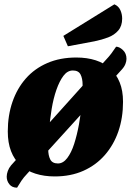

<svg xmlns="http://www.w3.org/2000/svg" viewBox="-20 -796 605 888"><path d="M233 20Q184 20 143.5 7Q103 -6 74.5 -32Q46 -58 31 -97Q16 -136 16 -188Q16 -262 37.5 -324.5Q59 -387 99.5 -433Q140 -479 199 -504.5Q258 -530 333 -530Q383 -530 423 -517Q463 -504 490.5 -478.5Q518 -453 533.5 -415Q549 -377 549 -325Q549 -251 527.5 -188.5Q506 -126 465 -79Q424 -32 365.5 -6Q307 20 233 20ZM248 -40Q272 -40 291 -65Q310 -90 323 -130.5Q336 -171 345 -219.5Q354 -268 358 -316.5Q362 -365 362 -404Q362 -433 352.5 -451.5Q343 -470 317 -470Q292 -470 273.5 -445.5Q255 -421 241 -381Q227 -341 219 -292.5Q211 -244 207 -195.5Q203 -147 203 -106Q203 -77 212.5 -58.5Q222 -40 248 -40ZM59 72Q36 72 23.5 56.5Q11 41 11 21Q11 9 16 -5Q21 -19 31 -31L466 -515Q484 -534 494.5 -548Q505 -562 517 -580Q532 -580 548.5 -564.5Q565 -549 565 -524Q565 -513 560 -500Q555 -487 543 -474L107 6Q89 25 79 40Q69 55 59 72ZM294 -582 273 -630 509 -776Q528 -768 536.5 -749.5Q545 -731 545 -710Q545 -676 527 -655Q509 -634 480 -623Q451 -612 417 -605Z"/></svg>

Font: Sansita Swashed Light ExtraBold
Style: Regular
Weight: 800
Version: Version 1.003